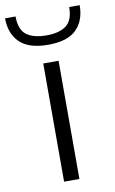

<svg xmlns="http://www.w3.org/2000/svg" viewBox="-136 -817 516 864"><g transform="rotate(-10 121.5 -385.0)"><path d="M122 -619Q34 -619 -7.5 -659.5Q-49 -700 -49 -770H-1Q-1 -710 30.5 -686Q62 -662 122 -662Q181 -662 212.5 -686Q244 -710 244 -770H292Q292 -700 251.5 -659.5Q211 -619 122 -619ZM85 -540H155V0H85Z"/></g></svg>

Font: Encode Sans Wide
Style: Light
Weight: 300
Designer: Pablo Impallari, Andres Torresi
Foundry: Pablo Impallari, Andres Torresi
Version: Version 1.000; ttfautohint (v1.00) -l 8 -r 50 -G 200 -x 14 -